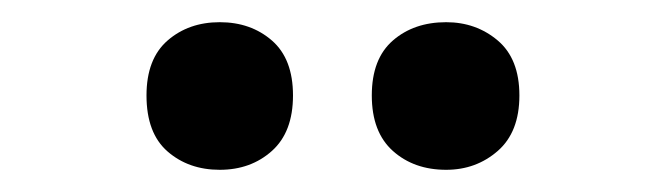

<svg xmlns="http://www.w3.org/2000/svg" viewBox="-20 -771 594 173"><path d="M112 -685Q112 -718 131 -734.5Q150 -751 178 -751Q206 -751 225 -734.5Q244 -718 244 -685Q244 -652 225 -635Q206 -618 178 -618Q150 -618 131 -634.5Q112 -651 112 -685ZM315 -685Q315 -718 334 -734.5Q353 -751 382 -751Q409 -751 428.5 -734.5Q448 -718 448 -685Q448 -652 428.5 -635Q409 -618 382 -618Q353 -618 334 -635Q315 -652 315 -685Z"/></svg>

Font: Noto Sans Hebrew SemiCondensed
Style: Bold
Weight: 700
Width: 4
Designer: Monotype Design Team
Foundry: Monotype Imaging Inc.
Version: Version 2.004; ttfautohint (v1.8.4.7-5d5b)